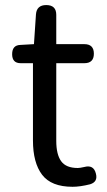

<svg xmlns="http://www.w3.org/2000/svg" viewBox="-20 -715 417 748"><path d="M308.6 -468.8H199.2V-166Q199.2 -113.3 218.3 -86.9Q237.3 -60.5 283.2 -60.5Q291 -60.5 308.6 -64.5Q344.7 -74.2 353.5 -39.1Q362.3 -6.8 331.1 2.9Q292 12.7 262.7 12.7Q179.7 12.7 144 -34.2Q108.4 -81.1 108.4 -168V-468.8H60.5Q27.3 -468.8 27.3 -503.9Q27.3 -539.1 59.6 -540L112.3 -543L120.1 -659.2Q123 -695.3 160.2 -695.3Q199.2 -695.3 199.2 -657.2V-543H308.6Q345.7 -543 345.7 -505.9Q345.7 -468.8 308.6 -468.8Z"/></svg>

Font: GenSenMaruGothic TW TTF Regular
Style: Regular
Weight: 400
Version: Version 1.301